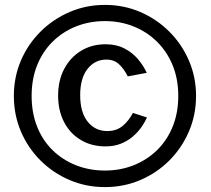

<svg xmlns="http://www.w3.org/2000/svg" viewBox="-20 -753 860 783"><path d="M408 10Q331 10 263.8 -18.8Q196.5 -47.5 145.2 -98.5Q94 -149.5 65.2 -217Q36.5 -284.5 36.5 -362Q36.5 -438.5 65.2 -505.8Q94 -573 145.2 -624Q196.5 -675 263.8 -704Q331 -733 408 -733Q485 -733 552.2 -704Q619.5 -675 670.5 -624Q721.5 -573 750.5 -505.8Q779.5 -438.5 779.5 -362Q779.5 -284.5 750.5 -217Q721.5 -149.5 670.5 -98.5Q619.5 -47.5 552.2 -18.8Q485 10 408 10ZM408 -57.5Q470.5 -57.5 524.8 -79Q579 -100.5 620 -140.2Q661 -180 684 -236.2Q707 -292.5 707 -362Q707 -431 684 -487Q661 -543 620 -583.2Q579 -623.5 524.8 -645.2Q470.5 -667 408 -667Q344.5 -667 290 -645.2Q235.5 -623.5 194.8 -583.2Q154 -543 131.5 -487Q109 -431 109 -362Q109 -292.5 131.5 -236.2Q154 -180 194.8 -140.2Q235.5 -100.5 290 -79Q344.5 -57.5 408 -57.5ZM410.5 -572.5Q454.5 -572.5 487.2 -555.5Q520 -538.5 542.5 -512Q565 -485.5 578.5 -456L501 -441.5Q486.5 -471 466 -490.5Q445.5 -510 414 -510Q367 -510 337 -472Q307 -434 307 -365Q307 -294.5 337.8 -256.5Q368.5 -218.5 417.5 -218.5Q454.5 -218.5 479.8 -239.2Q505 -260 522 -292.5L579.5 -274Q570.5 -254 555.8 -233.2Q541 -212.5 520.2 -195Q499.5 -177.5 472.2 -166.8Q445 -156 410.5 -156Q353.5 -156 309.8 -182Q266 -208 241.5 -254.8Q217 -301.5 217 -363Q217 -425 242 -472.2Q267 -519.5 310.8 -546Q354.5 -572.5 410.5 -572.5Z"/></svg>

Font: Public Sans Medium
Style: Regular
Weight: 500
Designer: The Public Sans Project Authors: Dan O. Williams and USWDS (Libre Franklin designed by Pablo Impallari and Rodrigo Fuenz
Version: Version 1.007